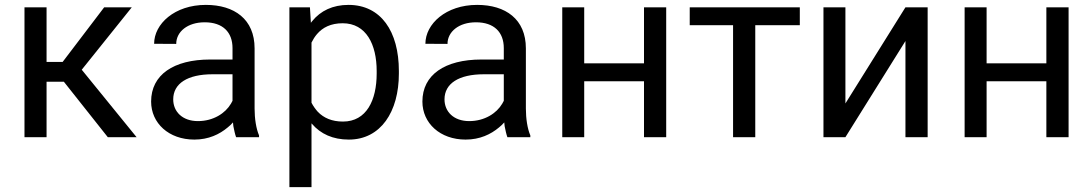

<svg xmlns="http://www.w3.org/2000/svg" viewBox="-20 -558 4442 781"><path d="M169.4 -528.3H79.6V0H169.4V-225.6H239.7L418.5 0H535.6L312.5 -274.4L516.1 -528.3H403.8L234.9 -306.2H169.4Z M929.2 -44.9C932.6 -27.8 936 -11.7 940.4 0H1033.7V-7.3C1022 -34.2 1015.6 -75.7 1015.6 -116.2V-361.3C1015.6 -480 933.1 -538.1 817.4 -538.1C689.9 -538.1 606.9 -460.4 606.9 -379.9L696.8 -379.4C696.8 -429.2 743.2 -467.3 812.5 -467.3C886.7 -467.3 925.8 -426.8 925.8 -362.3V-315.9H835C685.5 -315.9 594.7 -253.4 594.7 -145C594.7 -57.1 666.5 9.8 770.5 9.8C828.6 9.8 873 -11.7 906.2 -39.6C914.1 -45.9 921.4 -52.7 927.7 -60.1C928.2 -55.2 928.7 -50.3 929.2 -44.9ZM919.4 -136.2C896.5 -97.2 847.7 -65.4 785.2 -65.4C721.2 -65.4 684.6 -104.5 684.6 -153.8C684.6 -218.3 742.7 -255.9 844.7 -255.9H925.8V-147.9C923.8 -144 921.9 -140.1 919.4 -136.2Z M1602.5 -269C1602.5 -430.7 1529.3 -538.1 1397.5 -538.1C1333.5 -538.1 1284.2 -514.2 1250 -472.2C1248 -469.7 1246.1 -467.8 1244.6 -465.3L1240.7 -528.3H1157.2V203.1H1247.1V-56.2L1249 -54.2C1284.2 -13.2 1334 9.8 1398.9 9.8C1528.8 9.8 1602.5 -103.5 1602.5 -258.8ZM1512.2 -258.8C1512.2 -150.9 1471.2 -63.5 1375 -63.5C1329.6 -63.5 1296.9 -78.6 1273.4 -102.5C1263.2 -113.8 1254.4 -126 1247.1 -140.1V-384.8C1253.4 -397.5 1260.7 -409.2 1269.5 -419.4C1292.5 -446.3 1325.7 -463.4 1374 -463.4C1469.7 -463.4 1512.2 -377 1512.2 -269Z M2032.7 -44.9C2036.1 -27.8 2039.6 -11.7 2043.9 0H2137.2V-7.3C2125.5 -34.2 2119.1 -75.7 2119.1 -116.2V-361.3C2119.1 -480 2036.6 -538.1 1920.9 -538.1C1793.5 -538.1 1710.4 -460.4 1710.4 -379.9L1800.3 -379.4C1800.3 -429.2 1846.7 -467.3 1916 -467.3C1990.2 -467.3 2029.3 -426.8 2029.3 -362.3V-315.9H1938.5C1789.1 -315.9 1698.2 -253.4 1698.2 -145C1698.2 -57.1 1770 9.8 1874 9.8C1932.1 9.8 1976.6 -11.7 2009.8 -39.6C2017.6 -45.9 2024.9 -52.7 2031.2 -60.1C2031.7 -55.2 2032.2 -50.3 2032.7 -44.9ZM2022.9 -136.2C2000 -97.2 1951.2 -65.4 1888.7 -65.4C1824.7 -65.4 1788.1 -104.5 1788.1 -153.8C1788.1 -218.3 1846.2 -255.9 1948.2 -255.9H2029.3V-147.9C2027.3 -144 2025.4 -140.1 2022.9 -136.2Z M2356.4 -528.3H2267.1V0H2356.4V-227.5H2599.6V0H2689.9V-528.3H2599.6V-300.3H2356.4Z M3233.4 -528.3H2785.6V-455.6H2961.9V0H3052.2V-455.6H3233.4Z M3418.9 -137.2V-528.3H3329.6V0H3418.9L3663.1 -391.1V0H3753.4V-528.3H3663.1Z M3993.2 -528.3H3903.8V0H3993.2V-227.5H4236.3V0H4326.7V-528.3H4236.3V-300.3H3993.2Z"/></svg>

Font: Bert Sans
Style: Regular
Weight: 400
Designer: Christian Robertson (Google), Cristiano Sobral
Foundry: Google, Cristiano Sobral
Version: Version 3.101